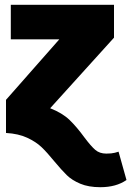

<svg xmlns="http://www.w3.org/2000/svg" viewBox="-20 -554 547 800"><path d="M207 119Q176 81 153 59Q130 37 93.5 20Q57 3 5 0V-138L227 -390H25V-534H455V-397L189 -103Q240 -83 270 -54Q300 -25 332 19Q359 55 377 70.5Q395 86 423 86Q445 86 458.5 82.5Q472 79 474 78L507 196Q464 226 398 226Q349 226 314.5 211.5Q280 197 258.5 176Q237 155 207 119Z"/></svg>

Font: FiraGO Heavy
Style: Regular
Weight: 900
Designer: bBox Type
Foundry: bBox Type GmbH
Version: Version 1.001